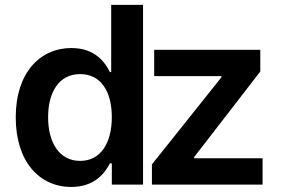

<svg xmlns="http://www.w3.org/2000/svg" viewBox="-20 -747 1137 777"><path d="M268.5 9.6C362.2 9.6 404.5 -46.2 424.7 -85.9H432.5V0H558.9V-727.3H430V-455.3H424.7C405.2 -494.7 365.1 -552.6 268.8 -552.6C142.8 -552.6 43.7 -453.8 43.7 -272C43.7 -92.3 139.9 9.6 268.5 9.6ZM174.7 -272.7C174.7 -374.3 218.8 -447.1 304.3 -447.1C387.1 -447.1 432.5 -378.6 432.5 -272.7C432.5 -166.9 386.4 -95.9 304.3 -95.9C219.5 -95.9 174.7 -170.5 174.7 -272.7ZM594.8 0H1042.6V-106.5H765.6V-111.2L1033.4 -457.7V-545.5H604V-438.9H876.1V-434.3L594.8 -81.7Z"/></svg>

Font: Margiela Sans Semi Bold
Style: Regular
Weight: 600
Designer: Stefan Endress, Andreas Faust
Version: Version 1.100;FEAKit 1.0